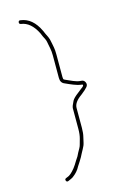

<svg xmlns="http://www.w3.org/2000/svg" viewBox="-119 -706 578 886"><g transform="rotate(-15 170.0 -263.5)"><path d="M62.2 -644.5C63.2 -650.2 66.7 -652.3 72.7 -651C110.2 -646.3 139.5 -621.5 160.7 -576.5C163.4 -570.8 165.9 -565.2 168.2 -559.5C170.5 -553.8 173.3 -548.2 176.4 -542.7C179.4 -537.2 182.4 -526.5 185.2 -510.5C186.2 -504.8 187.5 -497.8 189.2 -489.5C190.9 -481.2 191.7 -469.7 191.7 -455V-348C191.7 -344.7 192 -341.3 192.7 -338C193.4 -336 196.4 -334 201.7 -332C207 -330 213 -327.3 219.7 -324C228.6 -319.6 239.3 -315.4 251.7 -311.5C257 -309.8 263.7 -308.8 271.7 -308.5C279.7 -308.2 285.5 -304.2 289.2 -296.5C292.9 -288.8 292 -281.6 286.7 -274.8C281.4 -268.1 270.7 -258.4 254.7 -246C230 -228.7 217.7 -211.1 217.7 -193V-98C217.7 -81.1 216.2 -66.9 213.2 -55.5C211.5 -49.2 209.7 -41.1 207.7 -31.3C205.7 -21.6 201.7 -11.6 195.7 -1.5C192.4 4.2 189.4 9.7 186.7 15C184 20.3 181.2 25.8 178.2 31.5C175.2 37.2 171.4 43.5 166.7 50.5C162 57.5 158 63.7 154.7 69C146.5 85.4 133.8 99.8 116.7 112C114 113.9 106.4 117.6 93.7 123C88.4 125 84.7 123.3 82.7 118C80.7 112.7 82.4 109 87.7 107L94.7 104C104.9 101.1 117.2 90.6 131.7 72.5C135.7 67.5 139 62.8 141.7 58.5C144.4 54.2 147.9 48.5 152.2 41.5C156.5 34.5 160.4 28.7 163.7 24C166.4 18 169.2 12.3 172.2 7L181.2 -9C184.2 -14.3 186.4 -19.5 187.7 -24.5C189 -29.5 191.5 -38.5 195.2 -51.5C198.9 -64.5 200.7 -80 200.7 -98V-195.7C200.7 -202.2 204.8 -213.4 213 -229.1C217.2 -237.2 227.4 -247.3 243.7 -259.5C250.4 -264.5 256 -269 260.7 -273C271.2 -280 275.5 -285.3 273.7 -289C273 -290.3 269.7 -291.2 263.7 -291.5C257.7 -291.8 246.7 -295 230.7 -301C225.4 -303 219.4 -305.5 212.7 -308.5C206 -311.5 199.7 -314.3 193.7 -317C181 -321.9 174.7 -332.2 174.7 -348V-455C174.7 -468.8 173.5 -481.1 171.2 -492C170.2 -496.7 169.2 -501.7 168.2 -507L165.2 -523C164.2 -528.3 162.5 -533.2 160.2 -537.5C157.9 -541.8 155.4 -546.8 152.7 -552.5C150 -558.2 147.7 -563.7 145.7 -569C126 -608.5 100.6 -630.1 69.7 -634C63.7 -635.3 61.2 -638.8 62.2 -644.5Z"/></g></svg>

Font: Proton
Style: BkExt
Weight: 500
Version: Version 1.017